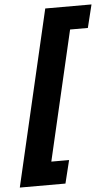

<svg xmlns="http://www.w3.org/2000/svg" viewBox="-74 -786 548 947"><g transform="rotate(-5 200.5 -312.5)"><path d="M187 -747H416L388 -633H300L151 8H239L211 122H-15Z"/></g></svg>

Font: Titillium Web
Style: Bold Italic
Weight: 700
Italic angle: -13°
Version: Version 1.002;PS 57.000;hotconv 1.0.70;makeotf.lib2.5.55311